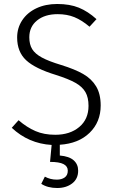

<svg xmlns="http://www.w3.org/2000/svg" viewBox="-20 -716 579 963"><path d="M280 10V64Q327 68 349.5 88Q372 108 372 140Q372 181 342 204Q312 227 267 227Q219 227 187 206L205 170Q232 185 265 185Q289 185 304.5 174Q320 163 320 140Q320 118 298.5 107Q277 96 231 96L239 11Q123 4 39 -75L73 -113Q115 -77 158 -58.5Q201 -40 257 -40Q331 -40 377.5 -79Q424 -118 424 -185Q424 -227 408.5 -254Q393 -281 358.5 -300.5Q324 -320 261 -340Q156 -372 111 -414Q66 -456 66 -528Q66 -576 91.5 -614.5Q117 -653 162.5 -674.5Q208 -696 267 -696Q330 -696 375.5 -677.5Q421 -659 464 -620L429 -582Q390 -615 353 -630Q316 -645 269 -645Q205 -645 166 -613.5Q127 -582 127 -529Q127 -493 141.5 -469.5Q156 -446 190 -427.5Q224 -409 287 -390Q355 -369 397 -345Q439 -321 462 -283Q485 -245 485 -187Q485 -104 429.5 -50Q374 4 280 10Z"/></svg>

Font: Fira Sans Light
Style: Regular
Weight: 300
Designer: bBox Type GmbH & Carrois Corporate GbR & Edenspiekermann AG
Foundry: bBox Type GmbH & Carrois Corporate GbR & Edenspiekermann AG
Version: Version 4.301